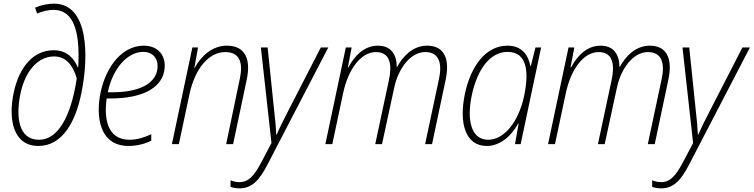

<svg xmlns="http://www.w3.org/2000/svg" viewBox="-20 -789 4125 1051"><path d="M190 10C321 10 394 -121 426 -282C467 -484 465 -769 275 -769C243 -769 203 -761 172 -747L183 -715C211 -727 245 -735 272 -735C366 -735 410 -652 410 -485C410 -461 409 -436 408 -420H406C386 -468 348 -514 274 -514C162 -514 85 -422 55 -282C24 -136 52 10 190 10ZM193 -24C80 -24 66 -152 92 -277C118 -399 186 -480 276 -480C344 -480 381 -427 400 -360C378 -208 320 -24 193 -24Z M684 10C732 10 778 -3 808 -19V-54C774 -39 735 -24 689 -24C564 -24 549 -146 564 -250H586C748 -250 858 -301 878 -396C895 -472 855 -539 767 -539C653 -539 563 -432 531 -285C503 -153 523 10 684 10ZM763 -505C830 -505 851 -451 840 -402C824 -327 735 -284 597 -284H570C598 -419 681 -505 763 -505Z M921 0H959L1017 -273C1046 -410 1121 -504 1213 -504C1297 -504 1310 -439 1293 -359L1218 0H1256L1331 -355C1353 -460 1326 -539 1222 -539C1140 -539 1080 -480 1046 -418H1044L1064 -529H1033Z M1291 242C1358 242 1399 199 1443 114L1777 -529H1736L1554 -175C1531 -131 1508 -84 1495 -53H1492C1491 -85 1487 -132 1481 -181L1445 -529H1408L1466 -6L1409 102C1370 175 1340 208 1290 208C1274 208 1256 204 1242 198V234C1256 239 1274 242 1291 242Z M1761 0H1799L1858 -278C1886 -411 1956 -504 2038 -504C2119 -504 2126 -430 2109 -351L2034 0H2071L2138 -309C2160 -413 2226 -504 2308 -504C2388 -504 2400 -436 2383 -357L2307 0H2345L2420 -355C2441 -455 2420 -539 2318 -539C2239 -539 2184 -479 2154 -423H2152C2151 -493 2119 -539 2048 -539C1971 -539 1918 -479 1887 -420H1884L1905 -529H1873Z M2644 10C2713 10 2774 -37 2817 -113H2819L2799 0H2830L2942 -529H2911L2886 -428H2883C2873 -483 2840 -539 2758 -539C2639 -539 2557 -427 2525 -276C2490 -109 2531 10 2644 10ZM2652 -24C2563 -24 2532 -123 2563 -270C2593 -408 2661 -504 2758 -505C2867 -505 2877 -394 2848 -259C2816 -116 2737 -24 2652 -24Z M2980 0H3018L3077 -278C3105 -411 3175 -504 3257 -504C3338 -504 3345 -430 3328 -351L3253 0H3290L3357 -309C3379 -413 3445 -504 3527 -504C3607 -504 3619 -436 3602 -357L3526 0H3564L3639 -355C3660 -455 3639 -539 3537 -539C3458 -539 3403 -479 3373 -423H3371C3370 -493 3338 -539 3267 -539C3190 -539 3137 -479 3106 -420H3103L3124 -529H3092Z M3599 242C3666 242 3707 199 3751 114L4085 -529H4044L3862 -175C3839 -131 3816 -84 3803 -53H3800C3799 -85 3795 -132 3789 -181L3753 -529H3716L3774 -6L3717 102C3678 175 3648 208 3598 208C3582 208 3564 204 3550 198V234C3564 239 3582 242 3599 242Z"/></svg>

Font: Noto Sans SemiCondensed ExtraLight
Style: Italic
Weight: 200
Width: 4
Italic angle: -12°
Designer: Monotype Design Team
Foundry: Monotype Imaging Inc.
Version: Version 2.013